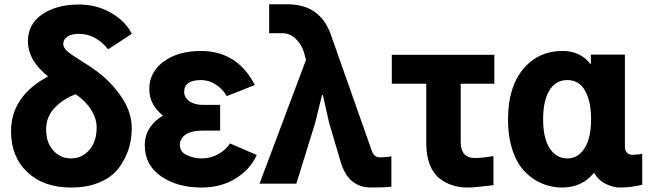

<svg xmlns="http://www.w3.org/2000/svg" viewBox="-20 -838 2960 876"><path d="M30.3 -239.3Q30.3 -398.4 199.2 -489.3Q107.4 -562.5 107.4 -649.4Q107.4 -728.5 172.9 -772.9Q238.3 -817.4 339.8 -817.4Q421.9 -817.4 487.8 -778.8Q553.7 -740.2 581.1 -683.6L473.6 -613.3Q416 -683.6 339.8 -683.6Q305.7 -683.6 287.1 -670.4Q268.6 -657.2 268.6 -637.7Q268.6 -620.1 288.6 -603Q308.6 -585.9 354 -558.1Q399.4 -530.3 425.8 -509.8Q491.2 -460 536.1 -392.6Q581.1 -325.2 581.1 -252.9Q581.1 -203.1 566.9 -158.2Q552.7 -113.3 522.5 -72.3Q492.2 -31.2 436 -6.8Q379.9 17.6 303.7 17.6Q178.7 17.6 104.5 -52.7Q30.3 -123 30.3 -239.3ZM190.4 -247.1Q190.4 -187.5 223.1 -151.4Q255.9 -115.2 303.7 -115.2Q353.5 -115.2 387.2 -153.3Q420.9 -191.4 420.9 -256.8Q420.9 -296.9 396 -336.9Q371.1 -377 325.2 -408.2Q269.5 -387.7 230 -346.7Q190.4 -305.7 190.4 -247.1Z M640.6 -174.8Q640.6 -221.7 664.1 -255.9Q687.5 -290 722.7 -309.6L723.6 -310.5Q661.1 -360.4 661.1 -431.6Q661.1 -508.8 726.6 -557.1Q792 -605.5 896.5 -605.5Q1062.5 -605.5 1142.6 -450.2L1014.6 -399.4Q997.1 -430.7 965.3 -451.7Q933.6 -472.7 898.4 -472.7Q820.3 -472.7 820.3 -418.9Q820.3 -393.6 843.8 -376.5Q867.2 -359.4 906.2 -359.4H984.4V-242.2H906.2Q851.6 -242.2 826.2 -223.6Q800.8 -205.1 800.8 -176.8Q800.8 -144.5 833 -129.9Q865.2 -115.2 900.4 -115.2Q941.4 -115.2 976.1 -134.8Q1010.7 -154.3 1029.3 -183.6L1151.4 -130.9Q1122.1 -65.4 1055.7 -23.9Q989.3 17.6 899.4 17.6Q789.1 17.6 714.8 -33.7Q640.6 -85 640.6 -174.8Z M1164.1 0 1376 -564.5 1367.2 -598.6Q1355.5 -635.7 1329.1 -661.1Q1302.7 -686.5 1269.5 -686.5H1208V-818.4H1292Q1440.4 -818.4 1489.3 -680.7L1673.8 -157.2Q1681.6 -133.8 1690.9 -127Q1700.2 -120.1 1714.8 -120.1Q1743.2 -120.1 1765.6 -125V13.7Q1735.4 17.6 1673.8 17.6Q1568.4 17.6 1534.2 -99.6L1481.4 -278.3Q1466.8 -340.8 1453.1 -404.3H1449.2Q1442.4 -378.9 1432.6 -337.4Q1422.9 -295.9 1418 -277.3L1332 0Z M1767.6 -456.1V-587.9H2235.4V-456.1H2082V-190.4Q2082 -117.2 2146.5 -117.2Q2182.6 -117.2 2231.4 -126V6.8Q2145.5 17.6 2113.3 17.6Q2077.1 17.6 2045.4 7.8Q2013.7 -2 1985.4 -23.9Q1957 -45.9 1940.9 -86.9Q1924.8 -127.9 1924.8 -184.6V-456.1Z M2297.9 -293.9Q2297.9 -439.5 2366.7 -522.5Q2435.5 -605.5 2546.9 -605.5Q2628.9 -605.5 2675.8 -543.9V-588.9H2831.1V-168Q2831.1 -150.4 2840.8 -141.1Q2850.6 -131.8 2863.3 -131.8Q2890.6 -131.8 2910.2 -136.7V4.9Q2859.4 17.6 2809.6 17.6Q2778.3 17.6 2744.6 1.5Q2710.9 -14.6 2690.4 -49.8Q2634.8 17.6 2545.9 17.6Q2498 17.6 2455.6 0.5Q2413.1 -16.6 2377 -52.2Q2340.8 -87.9 2319.3 -149.9Q2297.9 -211.9 2297.9 -293.9ZM2458 -293.9Q2458 -207 2488.3 -161.1Q2518.6 -115.2 2568.4 -115.2Q2617.2 -115.2 2647 -161.6Q2676.8 -208 2676.8 -293.9Q2676.8 -374 2649.9 -423.3Q2623 -472.7 2568.4 -472.7Q2515.6 -472.7 2486.8 -425.8Q2458 -378.9 2458 -293.9Z"/></svg>

Font: Gothic A1 Black
Style: Regular
Weight: 900
Version: Version 2.50